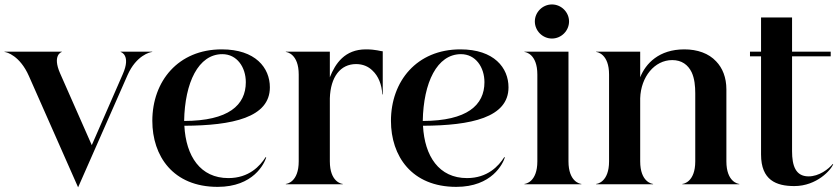

<svg xmlns="http://www.w3.org/2000/svg" viewBox="-77 -808 3674 842"><path d="M50 -474 265.5 13.5 482.5 -479C520.5 -565 581.5 -580 590.5 -580V-581.5H452V-580C454 -580 498 -565.5 461.5 -483L325.5 -171.5L186.5 -486.5C151.5 -566 192.5 -580 194 -580V-581.5H-57V-580C-48 -580 10.5 -564 50 -474Z M877.5 11.5C1034.5 11.5 1082 -90.5 1090.5 -117.5L1088 -119C1063 -79.5 1014.5 -27 924.5 -27C801.5 -27 738.5 -123 731.5 -256.5C942.5 -257.5 1106.5 -292.5 1106.5 -425C1106.5 -510.5 1043.5 -591.5 895.5 -591.5C704 -591.5 591 -451.5 591 -278C591 -124 681.5 11.5 877.5 11.5ZM730.5 -277.5C733.5 -446 793 -570.5 898 -570.5C962.5 -570.5 1001 -513 1001 -447.5C1001 -347 925.5 -278 730.5 -277.5Z M1233 -481V-100.5C1233 -10 1181.5 -1.5 1176.5 -1.5V0H1426V-1.5C1421 -1.5 1369.5 -10 1369.5 -100.5V-377C1372.5 -471 1416 -527 1484.5 -527C1514 -527 1538.5 -516.5 1556.5 -498.5C1582.5 -474.5 1597.5 -436.5 1599.5 -394H1601.5V-583C1592 -583 1572.5 -591.5 1527.5 -591.5C1435 -591.5 1393.5 -529.5 1369.5 -469V-581.5H1176.5V-580C1181.5 -580 1233 -571.5 1233 -481Z M1924 11.5C2081 11.5 2128.5 -90.5 2137 -117.5L2134.5 -119C2109.5 -79.5 2061 -27 1971 -27C1848 -27 1785 -123 1778 -256.5C1989 -257.5 2153 -292.5 2153 -425C2153 -510.5 2090 -591.5 1942 -591.5C1750.5 -591.5 1637.5 -451.5 1637.5 -278C1637.5 -124 1728 11.5 1924 11.5ZM1777 -277.5C1780 -446 1839.5 -570.5 1944.5 -570.5C2009 -570.5 2047.5 -513 2047.5 -447.5C2047.5 -347 1972 -278 1777 -277.5Z M2279.5 -481V-100.5C2279.5 -10 2228 -1.5 2223 -1.5V0H2472.5V-1.5C2467.5 -1.5 2416 -10 2416 -100.5V-581.5H2223V-580C2228 -580 2279.5 -571.5 2279.5 -481ZM2343.5 -639C2384.5 -639 2418.5 -673 2418.5 -714C2418.5 -754.5 2384.5 -788.5 2343.5 -788.5C2302.5 -788.5 2268.5 -754.5 2268.5 -714C2268.5 -673 2302.5 -639 2343.5 -639Z M2594 -481V-100.5C2594 -10 2542.5 -1.5 2537.5 -1.5V0H2787V-1.5C2782 -1.5 2730.5 -10 2730.5 -100.5V-377C2733.5 -471 2793.5 -544.5 2871 -544.5C2912.5 -544.5 2940 -524 2956 -491.5C2969 -464 2972 -429.5 2972 -399V-100.5C2972 -10 2920.5 -1.5 2915.5 -1.5V0H3165V-1.5C3160 -1.5 3108.5 -10 3108.5 -100.5V-416C3108.5 -468.5 3091.5 -510 3063.5 -539C3031 -574 2981.5 -591.5 2924 -591.5C2813 -591.5 2754.5 -529.5 2730.5 -469V-581.5H2537.5V-580C2542.5 -580 2594 -571.5 2594 -481Z M3396.5 -145V-561H3566V-581.5H3396.5V-731.5H3260.5V-581.5H3212V-561H3260.5V-130.5C3260.5 -17.5 3327.5 8 3406.5 8C3505 8 3568.5 -63.5 3577 -88.5H3574.5C3557 -67 3515 -34 3468 -34.5C3412 -35 3396.5 -81.5 3396.5 -145Z"/></svg>

Font: Beautique Display
Style: Bold
Weight: 700
Designer: Nhat-Quang Ngo
Version: Version 1.100;Glyphs 3.2.3 (3260)